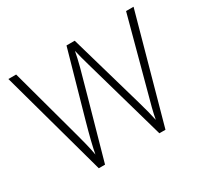

<svg xmlns="http://www.w3.org/2000/svg" viewBox="-146 -916 1184 1119"><g transform="rotate(-30 446.0 -357.0)"><path d="M669.9 0H628.9L472.2 -550.8Q452.6 -618.7 442.9 -662.1Q435.1 -619.6 420.7 -564.5Q406.2 -509.3 263.2 0H221.2L24.9 -713.9H77.1L202.1 -253.9Q209.5 -226.1 215.8 -202.4Q222.2 -178.7 227.3 -158Q232.4 -137.2 236.6 -117.9Q240.7 -98.6 244.1 -79.1Q255.9 -145.5 293.9 -280.8L416 -713.9H471.2L614.3 -216.8Q639.2 -130.9 649.9 -78.1Q656.2 -113.3 666.3 -152.8Q676.3 -192.4 816.9 -713.9H867.2Z"/></g></svg>

Font: JBL Sans
Style: Light
Weight: 300
Version: Version 1.10